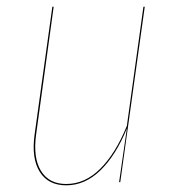

<svg xmlns="http://www.w3.org/2000/svg" viewBox="-20 -537 512 566"><path d="M175.3 9.3Q122.1 9.3 97.2 -30.5Q72.3 -70.3 82 -140.1L134.3 -517.1H138.2L86.4 -140.1Q77.1 -71.8 100.8 -33.2Q124.5 5.4 175.3 5.4Q230.5 5.4 275.6 -39.6Q320.8 -84.5 354 -166L402.8 -517.1H406.7L334.5 0H331.1L354 -158.2Q321.3 -78.6 275.9 -34.7Q230.5 9.3 175.3 9.3Z"/></svg>

Font: Fira Sans Compressed Four
Style: Italic
Weight: 100
Width: 3
Italic angle: -8°
Designer: Carrois Corporate & Edenspiekermann AG
Foundry: Carrois Corporate GbR & Edenspiekermann AG
Version: Version 4.203;PS 004.203;hotconv 1.0.88;makeotf.lib2.5.64775